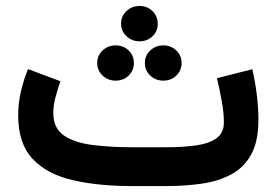

<svg xmlns="http://www.w3.org/2000/svg" viewBox="-20 -629 935 649"><path d="M540.5 0H427.2Q313 0 226.1 -20Q139.2 -40 90.3 -91.8Q41.5 -143.6 41.5 -239.3Q41.5 -281.2 51 -321.3Q60.5 -361.3 74.7 -395.5L184.1 -354.5Q176.3 -332 168.2 -302.7Q160.2 -273.4 160.2 -246.6Q160.2 -196.3 195.3 -171.6Q230.5 -147 291 -139.2Q351.6 -131.3 427.2 -131.3H541.5Q598.6 -131.3 642.6 -137.5Q686.5 -143.6 711.7 -161.6Q736.8 -179.7 736.8 -215.8Q736.8 -247.1 729.5 -287.4Q722.2 -327.6 713.4 -364.7L833 -395Q853.5 -303.2 853.5 -223.6Q853.5 -151.9 829.3 -107.4Q805.2 -63 762.2 -39.8Q719.2 -16.6 662.6 -8.3Q606 0 540.5 0ZM389.2 -548.8Q389.2 -574.2 407.5 -591.6Q425.8 -608.9 451.7 -608.9Q477.5 -608.9 495.4 -591.6Q513.2 -574.2 513.2 -548.8Q513.2 -523.4 495.4 -506.3Q477.5 -489.3 451.7 -489.3Q425.8 -489.3 407.5 -506.6Q389.2 -523.9 389.2 -548.8ZM469.7 -416Q469.7 -441.4 488 -458.5Q506.3 -475.6 532.2 -475.6Q558.1 -475.6 575.9 -458.5Q593.8 -441.4 593.8 -416Q593.8 -390.6 575.9 -373.5Q558.1 -356.4 532.2 -356.4Q506.3 -356.4 488 -373.5Q469.7 -390.6 469.7 -416ZM308.6 -416Q308.6 -441.4 326.9 -458.5Q345.2 -475.6 371.1 -475.6Q397 -475.6 414.8 -458.5Q432.6 -441.4 432.6 -416Q432.6 -390.6 414.8 -373.5Q397 -356.4 371.1 -356.4Q345.2 -356.4 326.9 -373.5Q308.6 -390.6 308.6 -416Z"/></svg>

Font: Vazirmatn RD FD
Style: Bold
Weight: 700
Designer: Saber Rastikerdar
Foundry: Saber Rastikerdar
Version: Version 33.003